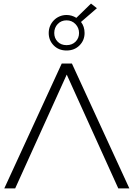

<svg xmlns="http://www.w3.org/2000/svg" viewBox="-20 -1056 749 1076"><path d="M65 0H4L326 -700H383L705 0H643L354 -638ZM353 -803Q384 -803 403.5 -822.5Q423 -842 423 -871Q423 -900 403 -921Q383 -942 353 -942Q323 -942 303.5 -921.5Q284 -901 284 -871Q284 -842 303 -822.5Q322 -803 353 -803ZM523 -1010 434 -933Q454 -907 454 -871Q454 -830 425.5 -801.5Q397 -773 353 -773Q309 -773 281 -801.5Q253 -830 253 -871Q253 -892 260.5 -910Q268 -928 281.5 -942Q295 -956 313.5 -964Q332 -972 353 -972Q382 -972 408 -956L490 -1036Z"/></svg>

Font: Montserrat-Alt1 Light
Style: Regular
Weight: 300
Designer: Differentunic
Foundry: Differentunic
Version: Version 7.222